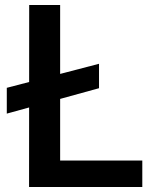

<svg xmlns="http://www.w3.org/2000/svg" viewBox="-20 -743 626 763"><path d="M7 -291.5V-394L373.5 -489.5V-392.5ZM95.5 0 96 -723H219V-105H545.5V0Z"/></svg>

Font: Public Sans Thin SemiBold
Style: Regular
Weight: 600
Version: Version 2.001